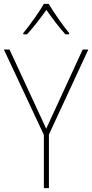

<svg xmlns="http://www.w3.org/2000/svg" viewBox="-20 -969 475 989"><path d="M231 -949H206C182 -907 131 -836 100 -799V-792H119C153 -828 192 -880 219 -918C246 -879 284 -828 317 -792H336V-799C308 -832 256 -906 231 -949ZM218 -306 29 -714H0L206 -274V0H232V-276L435 -714H406Z"/></svg>

Font: Noto Sans Ethiopic SemiCondensed Thin
Style: Regular
Weight: 100
Width: 4
Designer: Monotype Design Team
Foundry: Monotype Imaging Inc.
Version: Version 2.102